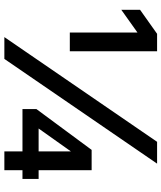

<svg xmlns="http://www.w3.org/2000/svg" viewBox="50 -790 740 880"><g transform="rotate(90 420.0 -350.0)"><path d="M150 0H250L730 -700H630ZM129 -300H215V-700H135L25 -622V-536L129 -610ZM674 0H760V-83H800V-157H760V-400H667L480 -147V-83H674ZM569 -157 674 -305V-157Z"/></g></svg>

Font: Golos Text VF
Style: Regular
Weight: 400
Designer: A.Korolkova, Vitaly Kuzmin
Foundry: ParaType Ltd
Version: Version 2.005